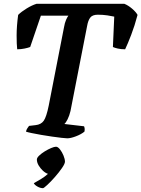

<svg xmlns="http://www.w3.org/2000/svg" viewBox="-20 -724 740 1005"><path d="M332 0Q324 0 302.5 -2.5Q281 -5 252.5 -9Q224 -13 195.5 -18Q167 -23 145.5 -27.5Q124 -32 116 -35Q118 -45 123.5 -53Q129 -61 132 -65L166 -69Q195 -72 209 -92Q223 -112 235 -171L315 -581Q319 -605 326 -620.5Q333 -636 338 -642H194L138 -478Q128 -474 109 -470Q90 -466 70 -466Q67 -491 67 -538.5Q67 -586 75 -646Q92 -663 120 -680Q148 -697 171 -704H631Q651 -696 671 -679Q691 -662 700 -646Q685 -589 666.5 -541Q648 -493 635 -466Q613 -466 596 -470Q579 -474 571 -478L578 -637Q565 -640 542 -643.5Q519 -647 492 -647Q464 -647 452.5 -632Q441 -617 436 -588L349 -143Q343 -118 334 -100Q325 -82 317 -75L420 -63Q422 -59 423 -51.5Q424 -44 422 -35Q405 -21 377.5 -10.5Q350 0 332 0ZM205 261Q191 261 176 252.5Q161 244 157 235Q175 225 195.5 212.5Q216 200 231 186Q218 182 204.5 169.5Q191 157 182 141.5Q173 126 173 111Q173 102 185 90.5Q197 79 214 68.5Q231 58 247.5 51Q264 44 273 44Q283 44 294 58Q305 72 312.5 90.5Q320 109 320 122Q320 133 304.5 155.5Q289 178 267.5 202.5Q246 227 227.5 244Q209 261 205 261Z"/></svg>

Font: Texturina 72pt 72pt Regular
Style: Bold Italic
Weight: 700
Italic angle: -11°
Designer: Guillermo Torres Carreño
Foundry: Omnibus-Type
Version: Version 1.002; ttfautohint (v1.8.3)